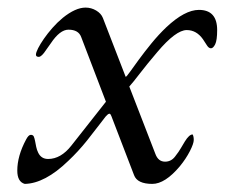

<svg xmlns="http://www.w3.org/2000/svg" viewBox="-20 -459 578 493"><path d="M43.5 13.2Q24.4 7.8 24.4 -21Q24.4 -58.6 46.9 -100.6Q53.2 -112.8 59.1 -112.8Q64.9 -112.8 66.9 -108.2Q68.8 -103.5 70.1 -96.7Q71.3 -89.8 73 -81.8Q74.7 -73.7 78.1 -66.9Q85.9 -50.8 103.5 -50.8Q136.2 -50.8 163.1 -85L252 -197.8L188.5 -363.8Q181.6 -382.8 155.8 -382.8Q133.8 -382.8 110.4 -347.7Q104 -338.9 98.6 -331.1Q86.9 -313 79.6 -313Q72.3 -313 72.3 -318.6Q72.3 -324.2 77.9 -335.2Q83.5 -346.2 92.8 -359.6Q102.1 -373 114.5 -387.2Q127 -401.4 141.1 -413.1Q173.8 -439.5 199.7 -439.5Q214.4 -439.5 227.1 -431.9Q239.7 -424.3 244.1 -413.1L302.7 -261.7Q304.7 -261.7 313.7 -274.4Q322.8 -287.1 336.7 -306.2Q350.6 -325.2 368.9 -347.7Q387.2 -370.1 407.2 -389.2Q454.6 -433.6 490.7 -433.6Q537.6 -433.6 537.6 -381.8Q537.6 -355.5 532.5 -345.2Q527.3 -335 521.7 -335Q516.1 -335 511.5 -342.3Q506.8 -349.6 501 -358.4Q484.4 -381.8 459.5 -381.8Q431.6 -381.8 383.8 -325.2Q358.4 -295.4 339.8 -271.2Q321.3 -247.1 312 -236.8L378.9 -64Q386.2 -43.9 403.8 -43.9Q419.4 -43.9 429.4 -56.9Q439.5 -69.8 444.6 -78.9Q449.7 -87.9 454.6 -95.7Q465.8 -113.8 474.6 -113.8Q477.5 -108.9 477.5 -99.6Q477.5 -90.3 467.5 -70.8Q457.5 -51.3 441.9 -32.2Q403.8 13.2 371.1 13.2Q332.5 13.2 324.2 -9.3Q268.1 -155.3 265.9 -161.1Q263.7 -167 261.2 -167Q258.8 -167 256.3 -164.8Q253.9 -162.6 251.2 -159.7Q248.5 -156.7 237.1 -141.4Q225.6 -126 203.4 -98.1Q181.2 -70.3 155.3 -45.9Q95.2 12.2 43.5 13.2Z"/></svg>

Font: Cardo-Italic
Style: Italic
Weight: 400
Italic angle: -12°
Designer: David J. Perry
Foundry: David J. Perry
Version: Version 0.991